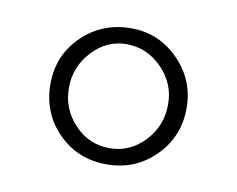

<svg xmlns="http://www.w3.org/2000/svg" viewBox="-45 -732 490 397"><g transform="rotate(10 200.0 -533.0)"><path d="M343 -533Q343 -473 301.5 -431.5Q260 -390 200 -390Q139 -390 98 -431.5Q57 -473 57 -534Q57 -594 99 -635Q141 -676 202 -676Q260 -676 301.5 -634Q343 -592 343 -533ZM304 -534Q304 -578 272.5 -610Q241 -642 198 -642Q157 -642 126.5 -609.5Q96 -577 96 -533Q96 -488 126.5 -456Q157 -424 200 -424Q243 -424 273.5 -456.5Q304 -489 304 -534Z"/></g></svg>

Font: STIX
Style: Regular
Weight: 400
Designer: MicroPress Inc., with final additions and corrections provided by Coen Hoffman, Elsevier (retired)
Version: Version 1.1.1